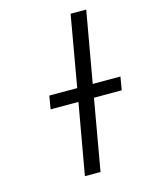

<svg xmlns="http://www.w3.org/2000/svg" viewBox="-108 -768 647 837"><g transform="rotate(-15 216.0 -350.0)"><path d="M170 0 226.5 -320H101L111 -379.5H237L293 -700H363.5L307 -379.5H432L422 -320H296.5L240.5 0Z"/></g></svg>

Font: Overpass Light
Style: Italic
Weight: 300
Italic angle: -10°
Designer: Delve Withrington, Dave Bailey, Thomas Jockin
Foundry: Delve Fonts LLC
Version: Version 4.000; ttfautohint (v1.8.3)